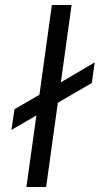

<svg xmlns="http://www.w3.org/2000/svg" viewBox="-20 -750 400 770"><path d="M359.9 -500 348.1 -417 211.9 -337.9 165 0H85.9L126 -287.1L25.9 -229L38.1 -312L138.2 -370.1L188 -730H267.1L224.1 -419.9Z"/></svg>

Font: Human Sans
Style: Italic
Weight: 400
Italic angle: -8°
Designer: Tim Radville
Foundry: Continuum
Version: Version 1.000;FEAKit 1.0